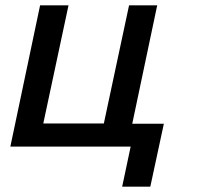

<svg xmlns="http://www.w3.org/2000/svg" viewBox="-20 -552 741 723"><path d="M440 151 472 0H19L131 -532H238L143 -87H371L466 -532H572L478 -86H597L546 151Z"/></svg>

Font: Geist Medium
Style: Italic
Weight: 500
Italic angle: -12°
Designer: Basement.studio, Andrés Briganti, Mateo Zaragoza
Foundry: Basement.studio, Vercel, Andrés Briganti, Guido Ferreyra, Mateo Zaragoza
Version: Version 1.500; ttfautohint (v1.8.4.7-5d5b)